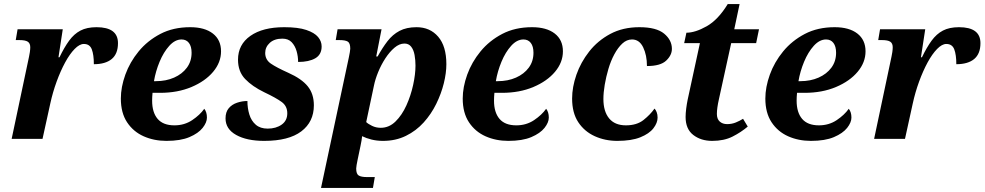

<svg xmlns="http://www.w3.org/2000/svg" viewBox="-20 -679 4815 939"><path d="M122 -402Q124 -410 126 -424Q128 -438 128 -448Q128 -467 116 -475Q104 -483 75 -483H57L66 -536H287L266 -399H271Q294 -447 318 -480Q342 -513 373.5 -529.5Q405 -546 452 -546Q557 -546 557 -468Q557 -416 526.5 -390.5Q496 -365 439 -365Q439 -411 429 -437.5Q419 -464 390 -464Q369 -464 345 -439.5Q321 -415 298.5 -373.5Q276 -332 257 -280Q238 -228 226 -173L188 0H37Z M794 10Q733 10 682.5 -12.5Q632 -35 601.5 -81Q571 -127 571 -197Q571 -253 593 -314Q615 -375 658 -427.5Q701 -480 764 -513Q827 -546 910 -546Q981 -546 1021 -515Q1061 -484 1061 -428Q1061 -374 1022.5 -328Q984 -282 916.5 -253.5Q849 -225 763 -225H726Q725 -215 724.5 -205Q724 -195 724 -187Q724 -129 751 -97.5Q778 -66 833 -66Q882 -66 920 -91.5Q958 -117 979 -147Q992 -131 992 -104Q992 -80 971 -53.5Q950 -27 906.5 -8.5Q863 10 794 10ZM742 -282Q792 -282 831.5 -299.5Q871 -317 894 -348Q917 -379 917 -421Q917 -452 904 -469Q891 -486 868 -486Q836 -486 808 -455Q780 -424 760.5 -377Q741 -330 733 -282Z M1272 10Q1187 10 1135 -19Q1083 -48 1083 -100Q1083 -131 1098.5 -149.5Q1114 -168 1139 -176.5Q1164 -185 1190 -185Q1190 -150 1199.5 -119Q1209 -88 1231 -69Q1253 -50 1289 -50Q1330 -50 1357.5 -69.5Q1385 -89 1385 -125Q1385 -160 1358 -180Q1331 -200 1272 -228Q1214 -256 1179 -292.5Q1144 -329 1144 -387Q1144 -461 1204.5 -503.5Q1265 -546 1370 -546Q1438 -546 1478 -532.5Q1518 -519 1535.5 -498Q1553 -477 1553 -452Q1553 -412 1522 -394Q1491 -376 1438 -376Q1438 -403 1430.5 -429Q1423 -455 1406.5 -472.5Q1390 -490 1361 -490Q1322 -490 1299.5 -469.5Q1277 -449 1277 -420Q1277 -387 1304.5 -368Q1332 -349 1390 -323Q1455 -294 1485 -257Q1515 -220 1515 -164Q1515 -83 1453.5 -36.5Q1392 10 1272 10Z M1686 -398Q1689 -411 1691 -424Q1693 -437 1693 -441Q1693 -468 1681 -475.5Q1669 -483 1640 -483H1622L1631 -536H1846L1820 -403H1827Q1850 -445 1875 -477.5Q1900 -510 1934 -528Q1968 -546 2017 -546Q2083 -546 2123 -499.5Q2163 -453 2163 -365Q2163 -322 2150.5 -271.5Q2138 -221 2113.5 -171Q2089 -121 2052 -80Q2015 -39 1965 -14.5Q1915 10 1853 10Q1823 10 1797 3.5Q1771 -3 1751 -13Q1750 -5 1748 9Q1746 23 1743 35L1729 102Q1726 115 1724 128Q1722 141 1722 145Q1722 172 1734.5 179.5Q1747 187 1775 187H1813L1804 240H1550ZM1842 -54Q1883 -54 1914.5 -85Q1946 -116 1967.5 -163.5Q1989 -211 2000.5 -263.5Q2012 -316 2012 -358Q2012 -385 2007.5 -410Q2003 -435 1991 -450.5Q1979 -466 1958 -466Q1933 -466 1909 -445.5Q1885 -425 1864.5 -393.5Q1844 -362 1829.5 -326.5Q1815 -291 1809 -261L1771 -82Q1780 -73 1799.5 -63.5Q1819 -54 1842 -54Z M2466 10Q2405 10 2354.5 -12.5Q2304 -35 2273.5 -81Q2243 -127 2243 -197Q2243 -253 2265 -314Q2287 -375 2330 -427.5Q2373 -480 2436 -513Q2499 -546 2582 -546Q2653 -546 2693 -515Q2733 -484 2733 -428Q2733 -374 2694.5 -328Q2656 -282 2588.5 -253.5Q2521 -225 2435 -225H2398Q2397 -215 2396.5 -205Q2396 -195 2396 -187Q2396 -129 2423 -97.5Q2450 -66 2505 -66Q2554 -66 2592 -91.5Q2630 -117 2651 -147Q2664 -131 2664 -104Q2664 -80 2643 -53.5Q2622 -27 2578.5 -8.5Q2535 10 2466 10ZM2414 -282Q2464 -282 2503.5 -299.5Q2543 -317 2566 -348Q2589 -379 2589 -421Q2589 -452 2576 -469Q2563 -486 2540 -486Q2508 -486 2480 -455Q2452 -424 2432.5 -377Q2413 -330 2405 -282Z M2999 10Q2939 10 2888.5 -13Q2838 -36 2808 -81.5Q2778 -127 2778 -197Q2778 -253 2799 -313.5Q2820 -374 2861.5 -427Q2903 -480 2964.5 -513Q3026 -546 3107 -546Q3190 -546 3228 -514.5Q3266 -483 3266 -440Q3266 -409 3238 -382.5Q3210 -356 3144 -356Q3144 -409 3125.5 -447.5Q3107 -486 3071 -486Q3045 -486 3023.5 -466Q3002 -446 2984.5 -413.5Q2967 -381 2955.5 -342Q2944 -303 2937.5 -264.5Q2931 -226 2931 -195Q2931 -134 2959 -100Q2987 -66 3041 -66Q3094 -66 3127 -92Q3160 -118 3181 -148Q3187 -142 3191.5 -130.5Q3196 -119 3196 -104Q3196 -78 3175.5 -51.5Q3155 -25 3111.5 -7.5Q3068 10 2999 10Z M3463 10Q3408 10 3370.5 -19Q3333 -48 3333 -107Q3333 -125 3336 -148.5Q3339 -172 3343 -191L3403 -468H3326L3337 -519Q3380 -519 3436 -550.5Q3492 -582 3539 -659H3597L3571 -536H3692L3678 -468H3556L3496 -194Q3491 -172 3488.5 -154Q3486 -136 3486 -122Q3486 -97 3500 -84.5Q3514 -72 3536 -72Q3559 -72 3578.5 -80Q3598 -88 3614 -98L3637 -60Q3604 -32 3562.5 -11Q3521 10 3463 10Z M3946 10Q3885 10 3834.5 -12.5Q3784 -35 3753.5 -81Q3723 -127 3723 -197Q3723 -253 3745 -314Q3767 -375 3810 -427.5Q3853 -480 3916 -513Q3979 -546 4062 -546Q4133 -546 4173 -515Q4213 -484 4213 -428Q4213 -374 4174.5 -328Q4136 -282 4068.5 -253.5Q4001 -225 3915 -225H3878Q3877 -215 3876.5 -205Q3876 -195 3876 -187Q3876 -129 3903 -97.5Q3930 -66 3985 -66Q4034 -66 4072 -91.5Q4110 -117 4131 -147Q4144 -131 4144 -104Q4144 -80 4123 -53.5Q4102 -27 4058.5 -8.5Q4015 10 3946 10ZM3894 -282Q3944 -282 3983.5 -299.5Q4023 -317 4046 -348Q4069 -379 4069 -421Q4069 -452 4056 -469Q4043 -486 4020 -486Q3988 -486 3960 -455Q3932 -424 3912.5 -377Q3893 -330 3885 -282Z M4340 -402Q4342 -410 4344 -424Q4346 -438 4346 -448Q4346 -467 4334 -475Q4322 -483 4293 -483H4275L4284 -536H4505L4484 -399H4489Q4512 -447 4536 -480Q4560 -513 4591.5 -529.5Q4623 -546 4670 -546Q4775 -546 4775 -468Q4775 -416 4744.5 -390.5Q4714 -365 4657 -365Q4657 -411 4647 -437.5Q4637 -464 4608 -464Q4587 -464 4563 -439.5Q4539 -415 4516.5 -373.5Q4494 -332 4475 -280Q4456 -228 4444 -173L4406 0H4255Z"/></svg>

Font: Noto Serif
Style: Bold Italic
Weight: 700
Italic angle: -12°
Designer: Monotype Design Team
Foundry: Monotype Imaging Inc.
Version: Version 2.013